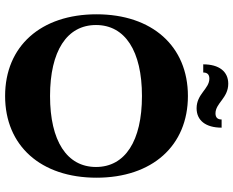

<svg xmlns="http://www.w3.org/2000/svg" viewBox="-101 -805 914 752"><g transform="rotate(90 356.0 -429.0)"><path d="M356 8C551 8 676 -132 676 -350C676 -568 551 -708 356 -708C161 -708 36 -568 36 -350C36 -132 161 8 356 8ZM78 -348C78 -462 180 -528 356 -528C532 -528 634 -462 634 -348C634 -234 532 -168 356 -168C180 -168 78 -234 78 -348ZM232 -768H264C264 -784 272 -792 288 -792C328 -792 348 -742 404 -742C452 -742 480 -778 480 -840H448C448 -824 440 -816 424 -816C384 -816 364 -866 308 -866C260 -866 232 -830 232 -768Z"/></g></svg>

Font: Ribes
Style: Bold
Weight: 900
Designer: Luigi Gorlero
Foundry: Collletttivo
Version: Version 2.100;Glyphs 3.1.2 (3151)